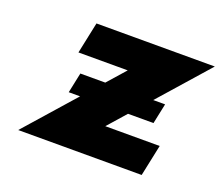

<svg xmlns="http://www.w3.org/2000/svg" viewBox="-92 -645 894 776"><g transform="rotate(20 355.0 -256.5)"><path d="M445.6 -213.5H555.1L573.4 -300.5H522.4L709.9 -513H200.9L172.5 -378H384.5L316.1 -300.5H208.9L190.6 -213.5H239.4L51 0H582L610.4 -135H376.4Z"/></g></svg>

Font: Hussar
Style: BdOblTwo
Weight: 700
Foundry: Cannot Into Space Fonts
Version: Version 2.00